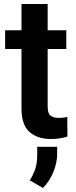

<svg xmlns="http://www.w3.org/2000/svg" viewBox="-20 -678 376 950"><path d="M308.1 -528.3V-435.5H215.8V-152.3Q215.8 -116.7 230.2 -105.7Q244.6 -94.7 271.5 -94.7Q284.2 -94.7 294.9 -96.2Q305.7 -97.7 313 -99.1L313.5 -2.4Q297.4 2.9 277.1 6.3Q256.8 9.8 231.4 9.8Q166 9.8 126.2 -24.9Q86.4 -59.6 86.4 -142.1V-435.5H5.4V-528.3H86.4V-658.2H215.8V-528.3ZM262.7 48.3V84.5Q262.7 128.4 243.2 175Q223.6 221.7 192.4 252L127.4 214.4Q144.5 187.5 154.3 158.2Q164.1 128.9 164.1 89.8V48.3Z"/></svg>

Font: Vazirmatn RD FD SemiBold
Style: Regular
Weight: 600
Designer: Saber Rastikerdar
Foundry: Saber Rastikerdar
Version: Version 33.003